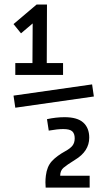

<svg xmlns="http://www.w3.org/2000/svg" viewBox="-20 -645 478 852"><path d="M187.5 -365.2H259.8V-312.5H47.9V-365.2H124L125 -541L73.2 -497.1L40 -538.1L142.6 -625H188.5ZM388.7 -270.5 396.5 -216.8 47.9 -167 40 -220.7ZM377.9 134.8V187.5H182.6L181.6 164.1Q181.6 149.4 183.6 133.8Q188.5 93.8 210 70.3Q231.4 46.9 270.5 25.4Q292 13.7 301.8 1Q311.5 -11.7 311.5 -31.2Q311.5 -51.8 300.8 -62Q290 -72.3 260.7 -72.3Q235.4 -72.3 196.3 -65.4L188.5 -116.2Q228.5 -125 266.6 -125Q323.2 -125 349.6 -101.1Q376 -77.1 376 -34.2Q376 26.4 312.5 64.5Q276.4 86.9 261.7 99.6Q247.1 112.3 247.1 134.8Z"/></svg>

Font: Sudo Light
Style: Regular
Weight: 300
Monospace: yes
Designer: Jens Kutilek
Foundry: Jens Kutilek
Version: Version 0.040